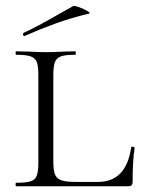

<svg xmlns="http://www.w3.org/2000/svg" viewBox="-20 -646 502 666"><path d="M240 -15H320Q418 -15 435 -135Q435 -137 439 -137Q442 -137 444.5 -136Q447 -135 447 -133Q440 -90 440 -15Q440 -7 436.5 -3.5Q433 0 425 0H36Q34 0 34 -6Q34 -12 36 -12Q70 -12 86 -17Q102 -22 107.5 -36.5Q113 -51 113 -81V-387Q113 -417 107.5 -431Q102 -445 86 -450.5Q70 -456 36 -456Q34 -456 34 -462Q34 -468 36 -468L80 -467Q116 -465 138 -465Q163 -465 199 -467L241 -468Q243 -468 243 -462Q243 -456 241 -456Q207 -456 191.5 -450.5Q176 -445 170.5 -430.5Q165 -416 165 -386V-85Q165 -56 170.5 -41.5Q176 -27 192 -21Q208 -15 240 -15ZM65 -521Q61 -521 60 -525.5Q59 -530 62 -532Q108 -553 184 -597L234 -625Q238 -627 254.5 -621Q271 -615 283.5 -607.5Q296 -600 289 -599Q227 -584 175.5 -565.5Q124 -547 67 -522Z"/></svg>

Font: Cormorant SC Light
Style: Regular
Weight: 300
Designer: Christian Thalmann (Catharsis Fonts)
Foundry: Catharsis Fonts
Version: Version 4.000